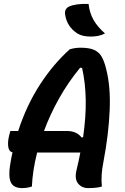

<svg xmlns="http://www.w3.org/2000/svg" viewBox="-20 -954 640 982"><path d="M143 0Q119 8 94 8Q49 8 35.5 -21.5Q22 -51 32 -112Q37 -144 44 -175Q25 -179 22 -205Q19 -231 27 -262L33 -284H73Q116 -416 184.5 -521.5Q253 -627 337 -702Q364 -710 393 -710Q437 -710 462 -698.5Q487 -687 500.5 -663Q514 -639 523 -601Q546 -513 541 -391Q536 -269 509 -126Q502 -91 500 -61Q498 -31 501 0Q489 4 471.5 6Q454 8 430 8Q398 8 379 -16Q360 -40 372 -87Q383 -132 391 -174H170Q147 -84 143 0ZM321 -284Q349 -284 367.5 -275Q386 -266 397 -251L405 -252Q420 -356 418.5 -443Q417 -530 400 -606L390 -608Q327 -531 281 -448.5Q235 -366 205 -284ZM433 -934Q438 -888 458.5 -852Q479 -816 517 -783Q500 -774 482 -770.5Q464 -767 444 -767Q402 -767 377 -782Q322 -817 313 -880Q309 -908 332 -920Q366 -936 433 -934Z"/></svg>

Font: Recursive Mn Csl St SmB
Style: Italic
Weight: 600
Italic angle: -15°
Monospace: yes
Version: Version 1.079;hotconv 1.0.112;makeotfexe 2.5.65598; ttfautoh